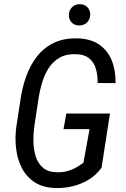

<svg xmlns="http://www.w3.org/2000/svg" viewBox="-20 -908 613 937"><path d="M516.6 -354 475.6 -89.4Q449.7 -54.2 414.3 -32.2Q378.9 -10.3 338.1 0Q297.4 10.3 254.9 9.8Q192.4 8.8 151.1 -17.3Q109.9 -43.5 87.4 -86.7Q64.9 -129.9 58.6 -182.6Q52.2 -235.4 59.6 -289.1L80.1 -422.4Q88.4 -481.4 107.9 -535.6Q127.4 -589.8 160.2 -632.1Q192.9 -674.3 241.5 -698.2Q290 -722.2 356.9 -720.7Q422.4 -719.2 464.1 -690.4Q505.9 -661.6 525.4 -612.8Q544.9 -564 543.9 -502.4L456.5 -502.9Q457 -539.6 448.2 -571Q439.5 -602.5 416.5 -622.3Q393.6 -642.1 352.1 -643.6Q304.2 -645.5 271.2 -626.7Q238.3 -607.9 217.5 -575.4Q196.8 -543 185.1 -503.2Q173.3 -463.4 167.5 -423.3L147 -288.6Q142.6 -255.4 143.1 -217.3Q143.6 -179.2 154.1 -145.3Q164.6 -111.3 189.5 -89.6Q214.4 -67.9 258.3 -67.4Q284.2 -66.9 305.9 -72.3Q327.6 -77.6 347.4 -88.1Q367.2 -98.6 387.2 -113.8L417 -277.8H290L303.7 -354ZM316.4 -834Q316.4 -856.9 330.8 -872.1Q345.2 -887.2 368.2 -887.7Q390.6 -888.2 405.5 -873.8Q420.4 -859.4 420.4 -836.9Q419.9 -814 405.3 -799.1Q390.6 -784.2 368.2 -783.7Q345.2 -783.2 330.6 -797.4Q315.9 -811.5 316.4 -834Z"/></svg>

Font: Roboto Condensed
Style: Italic
Weight: 400
Italic angle: -12°
Designer: Christian Robertson
Foundry: Google
Version: Version 3.0